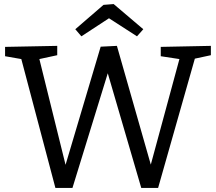

<svg xmlns="http://www.w3.org/2000/svg" viewBox="-20 -925 1064 946"><path d="M772 -694 1019 -699V-653L940 -636L759 1H676L511 -564L337 1H253L85 -634L5 -648V-694L262 -699V-653L174 -634L303 -113L476 -695L556 -699L723 -114L864 -634L772 -648ZM540 -905 686 -781 655 -746 517 -835 381 -746 351 -781 490 -901Z"/></svg>

Font: Bitter Pro
Style: Regular
Weight: 400
Designer: Sol Matas, and Bitter project Authors
Foundry: Sol Matas
Version: Version 1.010